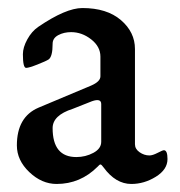

<svg xmlns="http://www.w3.org/2000/svg" viewBox="-20 -450 449 478"><path d="M111 -131Q111 -59 170 -59Q193 -59 212.5 -69.5Q232 -80 232 -97V-191Q232 -206 209 -198L161 -179Q111 -163 111 -131ZM185 -430Q246 -430 281 -400Q316 -370 316 -328V-91Q316 -79 327.5 -71Q339 -63 352 -63Q360 -63 372.5 -69.5Q385 -76 388 -76Q397 -76 397 -54Q397 -28 368 -10Q339 8 307 8Q268 8 238 -33Q233 -40 230.5 -40.5Q228 -41 223 -35Q180 8 121 8Q84 8 53 -21.5Q22 -51 22 -88Q22 -159 76 -182L207 -237Q230 -247 230 -260V-309Q230 -334 207 -352Q184 -370 157 -370Q139 -370 125 -362.5Q111 -355 111 -341Q111 -309 101 -302Q95 -298 73.5 -289.5Q52 -281 45 -281Q37 -281 37 -315Q37 -332 48 -352Q59 -372 75 -383Q144 -430 185 -430Z"/></svg>

Font: EB Garamond 08
Style: Regular
Weight: 400
Version: Version 0.016 ; ttfautohint (v1.5)